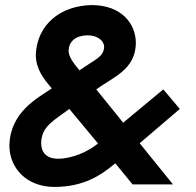

<svg xmlns="http://www.w3.org/2000/svg" viewBox="-20 -726 770 756"><path d="M253 -297 366 -161C327 -129 264 -101 209 -101C162 -101 142 -127 142 -163C144 -230 192 -251 253 -297ZM293 -449C268 -479 250 -503 250 -527C252 -563 277 -586 325 -587C361 -587 390 -568 390 -540C387 -501 357 -494 293 -449ZM121 -511C121 -454 152 -415 184 -378C127 -339 20 -285 17 -153C17 -64 85 10 194 10C311 10 379 -37 434 -83L502 0H661L530 -162L688 -297L623 -374L465 -243L359 -374C428 -424 513 -452 515 -556C515 -632 459 -706 341 -706C220 -704 126 -631 121 -511Z"/></svg>

Font: Cantarell
Style: BoldOblique
Weight: 700
Italic angle: -8°
Designer: Dave Crossland
Version: Version 0.024